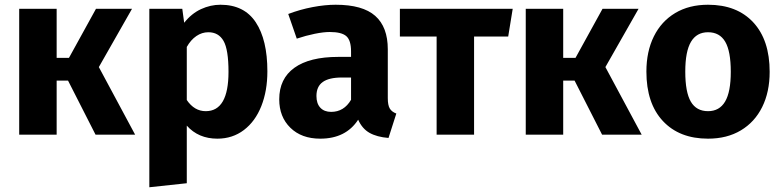

<svg xmlns="http://www.w3.org/2000/svg" viewBox="-20 -568 3299 810"><path d="M397 -285 550 0H383L267 -228H219V0H61V-531H219V-324H271L385 -531H537Z M1108 -267Q1108 -185 1082.5 -120.5Q1057 -56 1009 -19.5Q961 17 897 17Q817 17 768 -38V205L610 222V-531H749L757 -472Q788 -511 828 -529.5Q868 -548 910 -548Q1010 -548 1059 -474Q1108 -400 1108 -267ZM944 -265Q944 -359 923 -395.5Q902 -432 859 -432Q832 -432 808.5 -416Q785 -400 768 -370V-146Q800 -99 848 -99Q944 -99 944 -265Z M1652 -89 1619 14Q1570 10 1539 -7.5Q1508 -25 1491 -63Q1439 17 1331 17Q1252 17 1205 -29Q1158 -75 1158 -149Q1158 -236 1222 -282Q1286 -328 1407 -328H1461V-351Q1461 -398 1441 -415.5Q1421 -433 1371 -433Q1345 -433 1308 -425.5Q1271 -418 1232 -405L1196 -509Q1246 -528 1298.5 -538Q1351 -548 1396 -548Q1510 -548 1563 -501Q1616 -454 1616 -360V-154Q1616 -124 1624.5 -110Q1633 -96 1652 -89ZM1461 -147V-241H1422Q1368 -241 1341.5 -222Q1315 -203 1315 -163Q1315 -131 1331.5 -113.5Q1348 -96 1377 -96Q1431 -96 1461 -147Z M2124 -414H1980V0H1822V-414H1667V-531H2143Z M2534 -285 2687 0H2520L2404 -228H2356V0H2198V-531H2356V-324H2408L2522 -531H2674Z M3227 -265Q3227 -180 3195.5 -116.5Q3164 -53 3105.5 -18Q3047 17 2967 17Q2846 17 2776.5 -57.5Q2707 -132 2707 -266Q2707 -351 2738.5 -414.5Q2770 -478 2828.5 -513Q2887 -548 2967 -548Q3089 -548 3158 -473.5Q3227 -399 3227 -265ZM2871 -266Q2871 -179 2894.5 -139Q2918 -99 2967 -99Q3015 -99 3039 -139.5Q3063 -180 3063 -265Q3063 -352 3039.5 -392Q3016 -432 2967 -432Q2919 -432 2895 -391.5Q2871 -351 2871 -266Z"/></svg>

Font: FiraGOUPP
Style: Bold
Weight: 700
Designer: bBox Type
Foundry: bBox Type GmbH
Version: Version 1.001